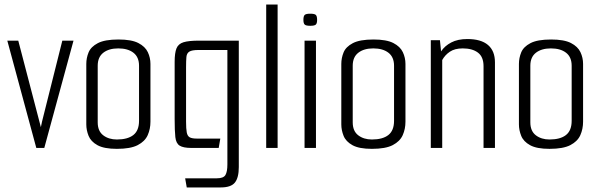

<svg xmlns="http://www.w3.org/2000/svg" viewBox="-20 -648 2625 841"><path d="M139 0 12 -470H60L159 -91L164 -115L253 -470H302L174 0Z M492 4Q436 4 407 -12Q378 -28 368 -53Q358 -78 358 -103V-368Q358 -394 368 -418.5Q378 -443 408.5 -459Q439 -475 499 -475Q556 -475 586 -459.5Q616 -444 627.5 -419.5Q639 -395 639 -368V-115Q639 -83 627 -56Q615 -29 583.5 -12.5Q552 4 492 4ZM492 -37Q539 -37 564 -56.5Q589 -76 589 -119V-360Q589 -398 564.5 -417Q540 -436 498 -436Q457 -436 432.5 -417Q408 -398 408 -360V-112Q408 -74 432 -55.5Q456 -37 492 -37Z M798 173 791 133H930Q959 133 967.5 118.5Q976 104 976 72V-429H849Q821 -429 809.5 -422Q798 -415 796.5 -398.5Q795 -382 795 -353V-115Q795 -84 798 -68Q801 -52 811 -46.5Q821 -41 842 -41H945L938 0H818Q783 0 767 -10Q751 -20 748 -47.5Q745 -75 745 -127V-377Q745 -416 753 -436Q761 -456 784 -463Q807 -470 852 -470H1026V84Q1026 130 1009 151.5Q992 173 947 173Z M1146 -628H1196V0H1146Z M1314 0V-470H1364V0ZM1339 -535Q1320 -535 1314.5 -540.5Q1309 -546 1309 -561Q1309 -577 1314.5 -582.5Q1320 -588 1339 -588Q1358 -588 1363.5 -582.5Q1369 -577 1369 -561Q1369 -546 1363.5 -540.5Q1358 -535 1339 -535Z M1609 4Q1553 4 1524 -12Q1495 -28 1485 -53Q1475 -78 1475 -103V-368Q1475 -394 1485 -418.5Q1495 -443 1525.5 -459Q1556 -475 1616 -475Q1673 -475 1703 -459.5Q1733 -444 1744.5 -419.5Q1756 -395 1756 -368V-115Q1756 -83 1744 -56Q1732 -29 1700.5 -12.5Q1669 4 1609 4ZM1609 -37Q1656 -37 1681 -56.5Q1706 -76 1706 -119V-360Q1706 -398 1681.5 -417Q1657 -436 1615 -436Q1574 -436 1549.5 -417Q1525 -398 1525 -360V-112Q1525 -74 1549 -55.5Q1573 -37 1609 -37Z M1867 -472H1907L1912 -423Q1928 -447 1956.5 -462Q1985 -477 2027 -477Q2087 -477 2117.5 -451Q2148 -425 2148 -375V0H2098V-358Q2098 -399 2073.5 -417.5Q2049 -436 2007 -436Q1972 -436 1950.5 -421.5Q1929 -407 1917 -385V0H1867Z M2387 4Q2331 4 2302 -12Q2273 -28 2263 -53Q2253 -78 2253 -103V-368Q2253 -394 2263 -418.5Q2273 -443 2303.5 -459Q2334 -475 2394 -475Q2451 -475 2481 -459.5Q2511 -444 2522.5 -419.5Q2534 -395 2534 -368V-115Q2534 -83 2522 -56Q2510 -29 2478.5 -12.5Q2447 4 2387 4ZM2387 -37Q2434 -37 2459 -56.5Q2484 -76 2484 -119V-360Q2484 -398 2459.5 -417Q2435 -436 2393 -436Q2352 -436 2327.5 -417Q2303 -398 2303 -360V-112Q2303 -74 2327 -55.5Q2351 -37 2387 -37Z"/></svg>

Font: Smooch Sans Thin
Style: Regular
Weight: 400
Version: Version 1.010